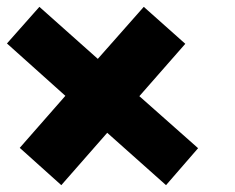

<svg xmlns="http://www.w3.org/2000/svg" viewBox="-34 -695 687 561"><path d="M544.8 -262 373.2 -414 507.4 -567 386.1 -675 251.8 -523 81.1 -675 -13.7 -568 157 -415 23.7 -263 145.1 -154 279.3 -307 451.1 -154Z"/></svg>

Font: Hussar
Style: BdOpOblOne
Weight: 700
Foundry: Cannot Into Space Fonts
Version: Version 2.00